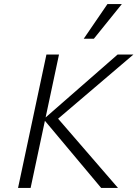

<svg xmlns="http://www.w3.org/2000/svg" viewBox="-20 -927 678 947"><path d="M479 0 195 -339 560 -658H638L246 -324L255 -355L562 0ZM69 0 209 -658H271L131 0ZM393 -736 510 -907H581L443 -736Z"/></svg>

Font: Ysabeau Infant Light
Style: Italic
Weight: 300
Italic angle: -12°
Designer: Christian Thalmann (Catharsis Fonts)
Version: Version 2.001;gftools[0.9.30]; featfreeze: ss01,ss02,lnum